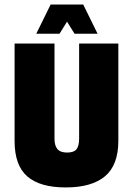

<svg xmlns="http://www.w3.org/2000/svg" viewBox="-20 -812 583 842"><path d="M327 -205V-621H499V-195Q499 -88 440.5 -39Q382 10 268.5 10Q155 10 99.5 -38.5Q44 -87 44 -193V-621H219V-204Q219 -173 232 -158Q245 -143 274.5 -143Q304 -143 315.5 -157.5Q327 -172 327 -205ZM345 -792 408 -664H307L274 -717L241 -664H139L202 -792Z"/></svg>

Font: Passion One
Style: Regular
Weight: 400
Designer: Alejandro Lo Celso
Foundry: Fontstage
Version: Version 1.001